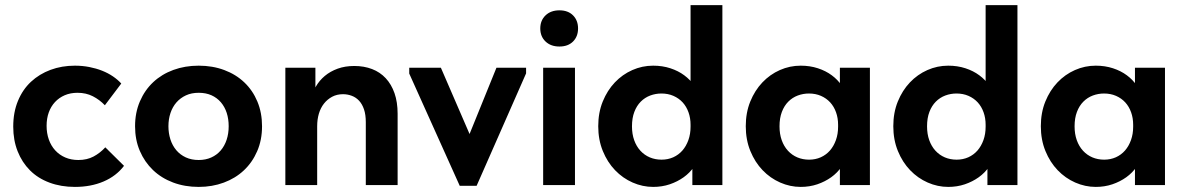

<svg xmlns="http://www.w3.org/2000/svg" viewBox="-20 -720 4612 747"><path d="M271.5 7.2Q333.8 7.2 383 -13.9Q432.3 -35 462.5 -74.8L389.7 -146.8Q369.7 -124.8 344.1 -111.1Q318.5 -97.5 285 -97.5Q256.8 -97.5 234 -107.3Q211.3 -117 194.9 -134.9Q178.5 -152.8 169.9 -177.3Q161.3 -201.8 161.3 -230.5Q161.3 -258.7 169.6 -282.2Q178 -305.7 193.9 -322.9Q209.8 -340 231.9 -349.5Q254 -359 281.5 -359Q315 -359 341.2 -345.5Q367.5 -332 388 -310.5L451.8 -395Q438.3 -410 419.3 -422.9Q400.3 -435.8 377.3 -444.9Q354.3 -454 327.3 -459.3Q300.3 -464.5 271.5 -464.5Q220.5 -464.5 176.7 -448.3Q133 -432 100.6 -401.9Q68.2 -371.8 49.9 -327.5Q31.5 -283.3 31.5 -227.3Q31.5 -174.5 48.6 -131.4Q65.7 -88.2 96.7 -57.2Q127.7 -26.2 172.5 -9.5Q217.2 7.2 271.5 7.2Z M753 7.2Q805.5 7.2 850.6 -9.5Q895.8 -26.2 928.8 -57.2Q961.8 -88.2 980.6 -131.8Q999.5 -175.3 999.5 -228.8Q999.5 -281.5 981.4 -324.9Q963.3 -368.3 930.6 -399.4Q898 -430.5 852.5 -447.5Q807 -464.5 753 -464.5Q699.8 -464.5 654.5 -447.9Q609.2 -431.3 576.2 -400.4Q543.2 -369.5 524.4 -325.8Q505.5 -282 505.5 -228.8Q505.5 -176 524 -132.9Q542.5 -89.8 575.2 -58.4Q608 -27 653.5 -9.9Q699 7.2 753 7.2ZM753 -97.5Q725 -97.5 703 -107.6Q681 -117.8 665.9 -135.6Q650.8 -153.5 643 -177.6Q635.3 -201.8 635.3 -228.8Q635.3 -256.5 643.3 -280.4Q651.3 -304.2 666.5 -321.6Q681.8 -339 703.4 -349Q725 -359 753 -359Q781 -359 802.6 -349.4Q824.2 -339.7 839.4 -322Q854.5 -304.2 862.1 -280.7Q869.7 -257.2 869.7 -228.8Q869.7 -200.3 861.7 -176.1Q853.7 -152 838.6 -134.5Q823.5 -117 801.9 -107.3Q780.3 -97.5 753 -97.5Z M1090.2 0H1214V-325.5L1207.1 -332.5V-456.5H1090.2V-332.5V-325.5V-126V-111ZM1403.2 -244.7V0H1527V-266.8V-277.3Q1527 -322.8 1514.9 -357.4Q1502.8 -392 1480.8 -415.6Q1458.8 -439.3 1427.6 -451.3Q1396.5 -463.3 1358.4 -463.3Q1322.5 -463.3 1293.6 -452.8Q1264.8 -442.3 1243.6 -424.5Q1222.5 -406.8 1209 -383.4Q1195.5 -360 1190.3 -334V-229H1214Q1214 -255.2 1220.6 -277.7Q1227.3 -300.2 1240.4 -316.9Q1253.5 -333.5 1272.1 -343.5Q1290.8 -353.5 1314.5 -353.5Q1332.5 -353.5 1348.9 -347.2Q1365.2 -341 1377.2 -328Q1389.2 -315 1396.2 -294.5Q1403.2 -273.9 1403.2 -244.7Z M1768.7 3H1834.3L2026.8 -434.5V-456.5H1911.5L1781 -134.8H1834.5L1695.3 -456.5H1572.2V-433.8Z M2093.2 0H2217V-456.5H2093.2ZM2156.5 -539Q2190 -539 2209.5 -558.5Q2229 -578 2229 -609.3Q2229 -640.6 2209.5 -660.2Q2190 -679.8 2156.5 -679.8Q2123 -679.8 2102.5 -660.2Q2082 -640.6 2082 -609.3Q2082 -578 2102.5 -558.5Q2123 -539 2156.5 -539Z M2673.7 0H2790.5V-325.5V-332.5V-700H2666.7V-332.5V-325.5V-126L2673.7 -111ZM2521.2 7.2Q2555.7 7.2 2585.9 -3Q2616 -13.3 2639.9 -30.4Q2663.7 -47.5 2679.9 -70.9Q2696 -94.3 2701.8 -120.8V-226.8H2666.7Q2666.7 -198.5 2658.2 -174.9Q2649.7 -151.3 2635 -134.4Q2620.2 -117.5 2599.4 -108.1Q2578.5 -98.8 2553.8 -98.8Q2529.3 -98.8 2508.3 -107.6Q2487.3 -116.5 2471.6 -133.5Q2456 -150.5 2447.4 -174.5Q2438.8 -198.5 2438.8 -228.5Q2438.8 -260.5 2447.9 -284.5Q2457 -308.5 2472.9 -324.5Q2488.8 -340.5 2509.8 -348.4Q2530.8 -356.2 2553.5 -356.2Q2579 -356.2 2600.1 -347Q2621.2 -337.7 2636 -321.6Q2650.7 -305.5 2658.7 -283.1Q2666.7 -260.8 2666.7 -234.5H2696.8V-342Q2694.5 -366 2680 -387.9Q2665.5 -409.8 2642.2 -427Q2619 -444.3 2588.1 -454.4Q2557.2 -464.5 2521.2 -464.5Q2478.7 -464.5 2440.1 -447.4Q2401.5 -430.3 2372.1 -399.3Q2342.7 -368.3 2325.1 -325.1Q2307.5 -282 2307.5 -229Q2307.5 -176 2325.4 -132.4Q2343.2 -88.8 2373 -57.8Q2402.7 -26.8 2441.4 -9.8Q2480 7.2 2521.2 7.2Z M3247.7 0H3364.5V-325.5V-332.5V-456.5H3247.7V-332.5L3240.7 -325.5V-126L3247.7 -111ZM3095.2 7.2Q3129.7 7.2 3159.9 -3Q3190 -13.3 3213.9 -30.4Q3237.7 -47.5 3253.9 -70.9Q3270 -94.3 3275.8 -120.8V-226.8H3240.7Q3240.7 -198.5 3232.2 -174.9Q3223.7 -151.3 3209 -134.4Q3194.2 -117.5 3173.4 -108.1Q3152.5 -98.8 3127.8 -98.8Q3103.3 -98.8 3082.3 -107.6Q3061.3 -116.5 3045.6 -133.5Q3030 -150.5 3021.4 -174.5Q3012.8 -198.5 3012.8 -228.5Q3012.8 -260.5 3021.9 -284.5Q3031 -308.5 3046.9 -324.5Q3062.8 -340.5 3083.8 -348.4Q3104.8 -356.2 3127.5 -356.2Q3153 -356.2 3174.1 -347Q3195.2 -337.7 3210 -321.6Q3224.7 -305.5 3232.7 -283.1Q3240.7 -260.8 3240.7 -234.5H3270.8V-342Q3268.5 -366 3254 -387.9Q3239.5 -409.8 3216.2 -427Q3193 -444.3 3162.1 -454.4Q3131.2 -464.5 3095.2 -464.5Q3052.7 -464.5 3014.1 -447.4Q2975.5 -430.3 2946.1 -399.3Q2916.7 -368.3 2899.1 -325.1Q2881.5 -282 2881.5 -229Q2881.5 -176 2899.4 -132.4Q2917.2 -88.8 2947 -57.8Q2976.7 -26.8 3015.4 -9.8Q3054 7.2 3095.2 7.2Z M3821.7 0H3938.5V-325.5V-332.5V-700H3814.7V-332.5V-325.5V-126L3821.7 -111ZM3669.2 7.2Q3703.7 7.2 3733.9 -3Q3764 -13.3 3787.9 -30.4Q3811.7 -47.5 3827.9 -70.9Q3844 -94.3 3849.8 -120.8V-226.8H3814.7Q3814.7 -198.5 3806.2 -174.9Q3797.7 -151.3 3783 -134.4Q3768.2 -117.5 3747.4 -108.1Q3726.5 -98.8 3701.8 -98.8Q3677.3 -98.8 3656.3 -107.6Q3635.3 -116.5 3619.6 -133.5Q3604 -150.5 3595.4 -174.5Q3586.8 -198.5 3586.8 -228.5Q3586.8 -260.5 3595.9 -284.5Q3605 -308.5 3620.9 -324.5Q3636.8 -340.5 3657.8 -348.4Q3678.8 -356.2 3701.5 -356.2Q3727 -356.2 3748.1 -347Q3769.2 -337.7 3784 -321.6Q3798.7 -305.5 3806.7 -283.1Q3814.7 -260.8 3814.7 -234.5H3844.8V-342Q3842.5 -366 3828 -387.9Q3813.5 -409.8 3790.2 -427Q3767 -444.3 3736.1 -454.4Q3705.2 -464.5 3669.2 -464.5Q3626.7 -464.5 3588.1 -447.4Q3549.5 -430.3 3520.1 -399.3Q3490.7 -368.3 3473.1 -325.1Q3455.5 -282 3455.5 -229Q3455.5 -176 3473.4 -132.4Q3491.2 -88.8 3521 -57.8Q3550.7 -26.8 3589.4 -9.8Q3628 7.2 3669.2 7.2Z M4395.7 0H4512.5V-325.5V-332.5V-456.5H4395.7V-332.5L4388.7 -325.5V-126L4395.7 -111ZM4243.2 7.2Q4277.7 7.2 4307.9 -3Q4338 -13.3 4361.9 -30.4Q4385.7 -47.5 4401.9 -70.9Q4418 -94.3 4423.8 -120.8V-226.8H4388.7Q4388.7 -198.5 4380.2 -174.9Q4371.7 -151.3 4357 -134.4Q4342.2 -117.5 4321.4 -108.1Q4300.5 -98.8 4275.8 -98.8Q4251.3 -98.8 4230.3 -107.6Q4209.3 -116.5 4193.6 -133.5Q4178 -150.5 4169.4 -174.5Q4160.8 -198.5 4160.8 -228.5Q4160.8 -260.5 4169.9 -284.5Q4179 -308.5 4194.9 -324.5Q4210.8 -340.5 4231.8 -348.4Q4252.8 -356.2 4275.5 -356.2Q4301 -356.2 4322.1 -347Q4343.2 -337.7 4358 -321.6Q4372.7 -305.5 4380.7 -283.1Q4388.7 -260.8 4388.7 -234.5H4418.8V-342Q4416.5 -366 4402 -387.9Q4387.5 -409.8 4364.2 -427Q4341 -444.3 4310.1 -454.4Q4279.2 -464.5 4243.2 -464.5Q4200.7 -464.5 4162.1 -447.4Q4123.5 -430.3 4094.1 -399.3Q4064.7 -368.3 4047.1 -325.1Q4029.5 -282 4029.5 -229Q4029.5 -176 4047.4 -132.4Q4065.2 -88.8 4095 -57.8Q4124.7 -26.8 4163.4 -9.8Q4202 7.2 4243.2 7.2Z"/></svg>

Font: Tilda Sans VF
Style: Regular
Weight: 400
Designer: ParaType Ltd
Foundry: ParaType Ltd
Version: Version 1.010